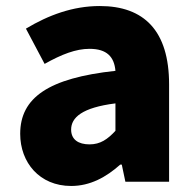

<svg xmlns="http://www.w3.org/2000/svg" viewBox="-20 -603 646 637"><path d="M216 14C279 14 332 -15 379 -57H384L396 0H541V-323C541 -501 458 -583 311 -583C222 -583 141 -553 66 -508L128 -391C185 -423 232 -441 277 -441C335 -441 359 -414 363 -368C141 -344 47 -279 47 -159C47 -64 111 14 216 14ZM277 -124C240 -124 216 -140 216 -173C216 -213 252 -246 363 -260V-169C337 -141 313 -124 277 -124Z"/></svg>

Font: Noto Sans CJK TC Black
Style: Regular
Weight: 900
Designer: Ryoko NISHIZUKA 西塚涼子 (kana, bopomofo & ideographs); Paul D. Hunt (Latin, Greek & Cyrillic); Sandoll Communications 산돌커뮤니
Foundry: Adobe
Version: Version 2.004;hotconv 1.0.118;makeotfexe 2.5.65603